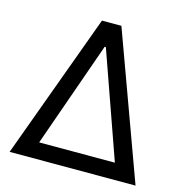

<svg xmlns="http://www.w3.org/2000/svg" viewBox="-107 -827 889 927"><g transform="rotate(15 337.5 -364.0)"><path d="M22.9 0 289.6 -727.5H386.7L652.3 0ZM148.9 -81.1H527.3L340.8 -608.9H335Z"/></g></svg>

Font: Inter 17pt
Style: Regular
Weight: 400
Version: Version 4.001;git-66647c0bb